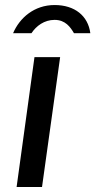

<svg xmlns="http://www.w3.org/2000/svg" viewBox="-20 -743 379 763"><path d="M32 -611H105C124 -640 156 -664 197 -664C240 -664 260 -635 274 -611H339C330 -680 277 -723 197 -723C116 -723 58 -672 32 -611ZM219 -516H117L46 0H147Z"/></svg>

Font: United Sans Medium
Style: Italic
Weight: 500
Italic angle: -8°
Designer: Pablo Impallari, Rodrigo Fuenzalida (Modified by Dan O. Williams)
Version: Version 1.000;PS 001.000;hotconv 1.0.88;makeotf.lib2.5.64775